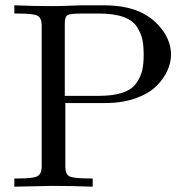

<svg xmlns="http://www.w3.org/2000/svg" viewBox="-20 -703 720 723"><path d="M34 0V-31H50Q104 -31 120 -39Q136 -47 137 -73V-610Q136 -637 120 -644.5Q104 -652 48 -652H34V-683Q104 -680 174 -680Q214 -680 244 -681.5Q274 -683 296 -683H371Q467 -683 527 -648Q571 -622 597.5 -581.5Q624 -541 624 -497Q624 -468 610.5 -437.5Q597 -407 569 -379Q541 -351 491 -333Q441 -315 376 -315H226V-76Q226 -46 242.5 -38.5Q259 -31 318 -31H329V0Q252 -3 175 -3Q160 -3 34 0ZM224 -342H351Q406 -342 441.5 -354Q477 -366 493.5 -390Q510 -414 515.5 -438Q521 -462 521 -497Q521 -530 516.5 -552.5Q512 -575 496.5 -600.5Q481 -626 445 -639Q409 -652 353 -652H289Q246 -652 235 -646.5Q224 -641 224 -614Z"/></svg>

Font: CMU Serif
Style: Roman
Weight: 500
Version: Version 0.7.0